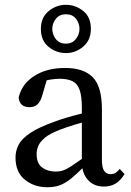

<svg xmlns="http://www.w3.org/2000/svg" viewBox="-20 -773 549 806"><path d="M256.6 -589.9Q283.7 -589.9 298.7 -609.4Q313.7 -628.9 313.7 -651.9Q313.7 -675 299.2 -694Q284.6 -713.1 256.6 -713.1Q229.5 -713.1 214.5 -694Q199.5 -675 199.5 -651.9Q199.5 -628.9 214 -609.4Q228.5 -589.9 256.6 -589.9ZM256.6 -550.2Q216 -550.2 183.8 -576.4Q151.6 -602.7 151.6 -651.9Q151.6 -699.3 183.8 -726Q216 -752.8 256.6 -752.8Q297.2 -752.8 329.3 -727Q361.5 -701.3 361.5 -651.9Q361.5 -604.5 329.3 -577.3Q297.2 -550.2 256.6 -550.2ZM45.1 -112Q45.1 -140.5 58.3 -165.7Q71.5 -190.9 107.4 -215Q143.2 -239.1 210.8 -262.9Q231.8 -270.9 258.4 -278.8Q285 -286.8 313.1 -293.8Q341.2 -300.9 366.1 -304.9V-268.6Q332 -261.5 293.6 -249.6Q255.2 -237.7 232.3 -228.6Q188.5 -212.1 167.8 -194.3Q147 -176.5 140.4 -159.4Q133.7 -142.2 133.7 -126.7Q133.7 -86.9 156.9 -69.8Q180 -52.8 213.5 -52.8Q231.1 -52.8 245.3 -57.7Q259.5 -62.5 279 -75.2Q298.5 -87.9 328.6 -109.3L349.8 -125.1L363.5 -104.5L333.8 -74.5Q304.1 -44.8 280.8 -25.4Q257.4 -5.9 233.9 3.6Q210.3 13.1 179 13.1Q123.8 13.1 84.5 -18.5Q45.1 -50.1 45.1 -112ZM323.6 -91.4V-320.7Q323.6 -369.5 314.2 -395.8Q304.9 -422.2 284.1 -432.3Q263.3 -442.3 230.3 -442.3Q213.3 -442.3 190.8 -438.8Q168.4 -435.4 140.1 -424.5L181.8 -455.9L156.9 -370.9Q150.1 -347.3 137.6 -335.2Q125.1 -323.1 104.6 -323.1Q61.8 -323.1 58.3 -363.7Q71.7 -421 124.1 -454.3Q176.5 -487.7 253.4 -487.7Q331.5 -487.7 369.7 -448.4Q407.9 -409.1 407.9 -313.8V-101.1Q407.9 -68.2 417.7 -55.1Q427.4 -41.9 444.1 -41.9Q456.8 -41.9 465.6 -47.8Q474.5 -53.8 482.6 -63.9L502.9 -42.2Q484.9 -13.4 464 -1.6Q443 10.2 415.9 10.2Q374.3 10.2 349.2 -17.6Q324 -45.5 323.6 -91.4Z"/></svg>

Font: Adobe Variable Font Prototype
Style: Regular
Weight: 389
Designer: Frank Grießhammer
Foundry: Adobe
Version: Version 1.004;hotconv 1.0.113;makeotfexe 2.5.65598